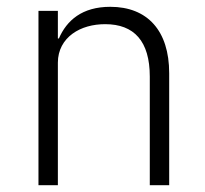

<svg xmlns="http://www.w3.org/2000/svg" viewBox="-20 -544 603 564"><path d="M93 0V-512H150V-431H153C176 -484 221 -524 304 -524C413 -524 477 -454 477 -329V0H420V-319C420 -423 374 -473 289 -473C253 -473 219 -464 193 -445C167 -426 150 -397 150 -360V0Z"/></svg>

Font: Plexus Sans Light
Style: Regular
Weight: 300
Version: Version 2.001;PS 002.001;hotconv 1.0.70;makeotf.lib2.5.58329